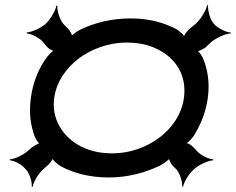

<svg xmlns="http://www.w3.org/2000/svg" viewBox="-20 -674 909 740"><path d="M781 -297C789 -357 780 -407 763 -448C759 -458 746 -478 738 -480L735 -476C743 -474 764 -485 773 -492L794 -512C813 -528 851 -545 869 -545V-549C851 -549 819 -566 804 -582V-583C789 -599 780 -636 782 -654H778C776 -636 753 -599 734 -582L713 -565C702 -556 687 -537 688 -529H692C692 -538 670 -555 659 -562C613 -586 557 -603 483 -603C409 -603 346 -586 294 -562C281 -556 255 -539 253 -531L258 -530C260 -538 250 -557 241 -565L224 -582C210 -599 199 -634 201 -652H197C195 -634 174 -599 156 -582C138 -566 100 -549 83 -549V-545C100 -545 132 -528 146 -512L160 -495C166 -487 184 -476 193 -478L192 -482C184 -480 165 -460 158 -450C129 -409 107 -358 99 -297C91 -239 98 -191 113 -150C117 -140 128 -120 136 -118L139 -122C131 -124 112 -113 103 -106L87 -92C69 -76 34 -60 18 -60V-56C34 -56 64 -40 77 -24C93 -10 105 27 102 46H106C108 29 127 -4 145 -20L158 -32C170 -40 185 -60 184 -69L179 -68C180 -59 202 -41 213 -34C260 -8 323 10 399 10C475 10 540 -9 595 -35C608 -41 634 -59 636 -68L631 -69C629 -60 639 -41 649 -32L661 -20C674 -4 684 29 682 45H686C688 29 708 -4 725 -19C742 -37 783 -56 802 -56V-60C785 -60 753 -76 739 -92L725 -107C718 -115 701 -125 693 -123L694 -119C702 -121 721 -141 727 -151C752 -191 773 -239 781 -297ZM189 -297C198 -362 238 -414 284 -449C329 -482 392 -510 470 -510C504 -510 536 -505 565 -494C646 -463 702 -395 689 -297C680 -232 642 -180 596 -145C551 -111 489 -83 411 -83C333 -83 277 -111 242 -145C206 -180 180 -232 189 -297Z"/></svg>

Font: Asimov
Style: EdgeWideIt
Weight: 500
Designer: Google
Version: Version 2.000980: 2014